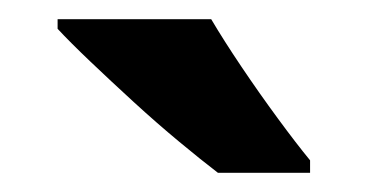

<svg xmlns="http://www.w3.org/2000/svg" viewBox="-20 -786 383 200"><path d="M200 -766Q213 -744 231.5 -716.5Q250 -689 269.5 -662.5Q289 -636 303 -619V-606H207Q190 -619 166.5 -638.5Q143 -658 119 -680Q95 -702 74 -722Q53 -742 40 -756V-766Z"/></svg>

Font: Noto Sans Arabic SemCond
Style: Bold
Weight: 700
Width: 4
Designer: Monotype Design Team, Nadine Chahine, Nizar Qandah and Khaled Hosny
Foundry: Monotype Imaging Inc.
Version: Version 2.012; ttfautohint (v1.8.4.7-5d5b)